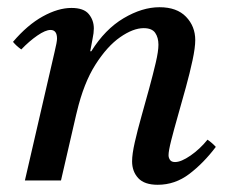

<svg xmlns="http://www.w3.org/2000/svg" viewBox="-20 -500 635 532"><path d="M191 -182 149 0H49L131 -355Q138 -384 138 -393Q138 -417 120 -417Q106 -417 83.5 -401.5Q61 -386 39 -363Q32 -368 26.5 -373Q21 -378 16 -384Q56 -431 98.5 -454.5Q141 -478 178 -478Q212 -478 226 -461Q240 -444 240 -421Q240 -409 236.5 -392.5Q233 -376 230 -358H233Q271 -419 322.5 -449.5Q374 -480 422 -480Q470 -480 495.5 -453.5Q521 -427 521 -389Q521 -368 513.5 -333Q506 -298 495 -258Q484 -218 473 -179.5Q462 -141 454.5 -111.5Q447 -82 447 -70Q447 -63 451 -57Q455 -51 465 -51Q482 -51 508 -69Q534 -87 555 -113Q568 -104 578 -93Q544 -48 504.5 -18Q465 12 417 12Q380 12 363 -6.5Q346 -25 346 -53Q346 -73 353.5 -106Q361 -139 372 -178Q383 -217 393.5 -255.5Q404 -294 411.5 -326Q419 -358 419 -376Q419 -396 410 -409Q401 -422 378 -422Q349 -422 313 -397Q277 -372 244.5 -321Q212 -270 193 -190Z"/></svg>

Font: Tiro Devanagari Sanskrit
Style: Italic
Weight: 400
Italic angle: -11°
Designer: Devanagari: John Hudson & Fiona Ross, assisted by Paul Hanslow. Latin: John Hudson with Paul Hanslow, assisted by Kaja S
Foundry: Tiro Typeworks Ltd.
Version: Version 1.52